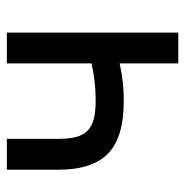

<svg xmlns="http://www.w3.org/2000/svg" viewBox="-10 -530 540 560"><g transform="rotate(-90 260.0 -250.0)"><path d="M355 -171Q333 -166 305.5 -162.5Q278 -159 245 -159Q139 -159 92 -205Q45 -251 45 -350V-500H135V-350Q135 -319 140.5 -298Q146 -277 159 -264.5Q172 -252 193 -246.5Q214 -241 245 -241Q277 -241 305.5 -244.5Q334 -248 355 -253V-500H445V0H355Z"/></g></svg>

Font: Retni Sans Medium
Style: Regular
Weight: 500
Designer: Vitaly Kuzmin
Foundry: ParaType Ltd.
Version: Version 1.00;March 2, 2019;FontCreator 11.5.0.2425 64-bit; t